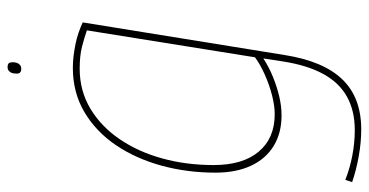

<svg xmlns="http://www.w3.org/2000/svg" viewBox="-253 -499 972 506"><g transform="rotate(-90 233.0 -246.0)"><path d="M6 196 12 178Q42 190 76 196.5Q110 203 143 203Q194 203 231 182.5Q268 162 291 120Q314 78 324 14L332 -38Q309 -23 283 -12.5Q257 -2 231.5 4Q206 10 182 10Q135 10 101 -11Q67 -32 49 -71Q31 -110 31 -164Q31 -239 49.5 -306.5Q68 -374 103.5 -426.5Q139 -479 190.5 -509.5Q242 -540 307 -540Q324 -540 339.5 -538Q355 -536 370 -533Q385 -530 399.5 -525Q414 -520 427 -514L341 18Q325 120 277 170Q229 220 145 220Q111 220 74.5 213.5Q38 207 6 196ZM406 -503Q386 -510 362.5 -516Q339 -522 305 -522Q247 -522 200 -494Q153 -466 119.5 -417Q86 -368 68.5 -304.5Q51 -241 51 -169Q51 -92 86.5 -50Q122 -8 185 -8Q207 -8 234.5 -15Q262 -22 289 -34Q316 -46 335 -60ZM305 -676Q298 -676 295 -679Q292 -682 292 -687Q292 -695 293.5 -700Q295 -705 299 -708.5Q303 -712 309 -712Q317 -712 319.5 -708.5Q322 -705 322 -699Q322 -693 320.5 -688Q319 -683 315 -679.5Q311 -676 305 -676Z"/></g></svg>

Font: Georama ExtraCondensed Thin Thin
Style: Italic
Weight: 250
Italic angle: -9°
Version: Version 1.001